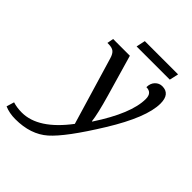

<svg xmlns="http://www.w3.org/2000/svg" viewBox="-409 -805 1184 1184"><g transform="rotate(45 183.0 -212.5)"><path d="M80.1 -440.9Q71.3 -470.2 56.2 -482.2Q41 -494.1 11.2 -494.1H1L8.8 -536.1H154.8L232.9 -266.1Q269 -140.6 274.9 -85H277.8Q413.1 -290.5 413.1 -417Q413.1 -471.2 363.8 -471.2Q363.8 -504.9 383.3 -524.9Q402.8 -544.9 429.2 -544.9Q497.1 -544.9 497.1 -460.9Q497.1 -340.3 362.3 -121.8Q227.5 96.7 146.2 168.5Q64.9 240.2 -67.9 240.2Q-120.6 240.2 -162.1 222.2L-147 171.9Q-111.8 183.1 -68.8 183.1Q74.2 183.1 211.9 1ZM433.1 -606H143.6L156.2 -665H446.3Z"/></g></svg>

Font: Droid Serif
Style: Italic
Weight: 400
Italic angle: -12°
Designer: Monotype Design team
Foundry: Monotype Imaging Inc.
Version: Version 1.03